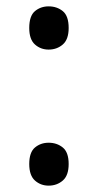

<svg xmlns="http://www.w3.org/2000/svg" viewBox="-20 -570 308 604"><path d="M72 -482Q72 -520 90 -535Q108 -550 133 -550Q159 -550 177.5 -535Q196 -520 196 -482Q196 -446 177.5 -430Q159 -414 133 -414Q108 -414 90 -430Q72 -446 72 -482ZM72 -54Q72 -91 90 -106Q108 -121 133 -121Q159 -121 177.5 -106Q196 -91 196 -54Q196 -18 177.5 -2Q159 14 133 14Q108 14 90 -2Q72 -18 72 -54Z"/></svg>

Font: Noto Sans Inscriptional Pahlavi
Style: Regular
Weight: 400
Designer: Monotype Design Team
Foundry: Monotype Imaging Inc.
Version: Version 2.003; ttfautohint (v1.8.4.7-5d5b)